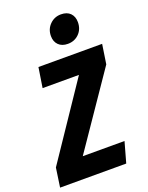

<svg xmlns="http://www.w3.org/2000/svg" viewBox="-197 -1018 849 1102"><g transform="rotate(-20 227.5 -466.5)"><path d="M-27 0 -10 -117 296 -571H74L93 -693H482L464 -574L157 -125H412L377 0ZM221 -835Q221 -877 249 -905Q277 -933 317 -933Q354 -933 374 -912.5Q394 -892 394 -858Q394 -815 366.5 -787.5Q339 -760 298 -760Q262 -760 241.5 -780.5Q221 -801 221 -835Z"/></g></svg>

Font: Fira Sans Extra Condensed
Style: Bold Italic
Weight: 700
Width: 3
Italic angle: -8°
Designer: Carrois Corporate & Edenspiekermann AG
Foundry: Carrois Corporate GbR & Edenspiekermann AG
Version: Version 4.203